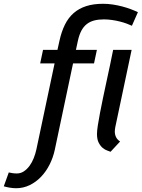

<svg xmlns="http://www.w3.org/2000/svg" viewBox="-146 -792 749 1015"><path d="M142.6 -457H66.4L81.5 -528.3H157.7L168.5 -577.1Q179.2 -625.5 197.3 -661.9Q215.3 -698.2 243.2 -722.7Q271 -747.1 309.3 -759.5Q347.7 -772 398.9 -772Q424.3 -772 450.2 -768.1Q476.1 -764.2 500.2 -757.8Q524.4 -751.5 545.7 -743.4Q566.9 -735.4 583 -727.5L551.3 -655.8Q540 -661.1 523.7 -667.2Q507.3 -673.3 487.8 -678.2Q468.3 -683.1 446.5 -686.3Q424.8 -689.5 402.8 -689.5Q374 -689.5 351.6 -683.6Q329.1 -677.7 312.3 -664.3Q295.4 -650.9 283.9 -629.2Q272.5 -607.4 265.6 -575.7L255.4 -528.3H366.2L351.1 -457H240.2L143.6 0Q134.8 41 116.2 77.9Q97.7 114.7 71 142.6Q44.4 170.4 10.7 186.8Q-22.9 203.1 -61.5 203.1Q-69.3 203.1 -78.6 202.1Q-87.9 201.2 -96.7 199.7Q-105.5 198.2 -113.3 196.3Q-121.1 194.3 -126 192.9L-99.6 119.6Q-90.8 121.6 -80.1 123.3Q-69.3 125 -57.1 125Q-36.6 125 -19.8 113.8Q-2.9 102.5 10.3 84.5Q23.4 66.4 32.5 43.5Q41.5 20.5 46.4 -2.4ZM463.4 -119.6Q462.4 -113.8 461.7 -108.2Q460.9 -102.5 460.9 -97.2Q460.9 -80.6 467.5 -67.1Q474.1 -53.7 488.8 -43.9L438.5 10.3Q433.1 7.8 421.1 3.9Q409.2 0 397.2 -9.8Q385.3 -19.5 376 -37.1Q366.7 -54.7 366.7 -84Q366.7 -100.1 371.1 -128.9Q375.5 -157.7 382.6 -194.8Q389.6 -231.9 398.7 -274.9Q407.7 -317.9 417.2 -361.8Q426.8 -405.8 435.8 -448.5Q444.8 -491.2 452.1 -528.3H549.8Z"/></svg>

Font: Ufes Sans
Style: Italic
Weight: 400
Designer: Ricardo Esteves & Filipe Motta
Foundry: ProDesignUfes - Ricardo Esteves, Filipe Motta
Version: Version 2.0